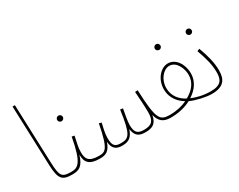

<svg xmlns="http://www.w3.org/2000/svg" viewBox="-90 -1132 1933 1554"><g transform="rotate(-30 877.0 -354.5)"><path d="M229 5C242 5 247 0 247 -7C247 -12 245 -18 233 -18C147 -18 132 -35 127 -165L107 -714H85L105 -154C110 -23 136 5 229 5Z M370 -412C384 -412 396 -424 396 -438C396 -453 384 -465 370 -465C355 -465 343 -453 343 -438C343 -424 355 -412 370 -412ZM229 5C290 5 329 -8 359 -106C358 -31 392 5 487 5C500 5 505 0 505 -7C505 -12 503 -18 491 -18C396 -18 379 -56 379 -116C379 -160 387 -187 402 -259L378 -264C337 -38 295 -18 233 -18Z M487 5C541 5 576 -6 604 -84C609 -10 650 5 698 5C767 5 792 -26 812 -83C821 -23 846 5 913 5C974 5 1017 -10 1031 -89C1046 -26 1080 5 1150 5C1163 5 1168 0 1168 -7C1168 -12 1166 -18 1154 -18C1061 -19 1039 -48 1028 -322L1003 -320C1007 -275 1013 -172 1013 -125C1013 -48 988 -18 914 -18C849 -18 831 -46 831 -110C831 -144 845 -218 852 -254L827 -258C797 -40 773 -18 697 -18C639 -18 623 -40 623 -110C623 -151 637 -207 645 -241L622 -247C580 -24 550 -18 491 -18Z M1343 -517C1357 -517 1369 -529 1369 -543C1369 -558 1357 -570 1343 -570C1328 -570 1316 -558 1316 -543C1316 -529 1328 -517 1343 -517ZM1150 5C1216 5 1284 -8 1341 -39C1391 -15 1483 5 1534 5C1546 5 1552 1 1552 -7C1552 -15 1546 -18 1538 -18C1464 -18 1403 -36 1364 -53C1427 -93 1470 -151 1470 -226C1470 -309 1421 -388 1347 -388C1279 -388 1215 -314 1215 -221C1215 -132 1273 -78 1317 -53C1268 -29 1209 -18 1154 -18ZM1237 -221C1237 -300 1293 -365 1347 -365C1415 -365 1448 -282 1448 -224C1448 -152 1403 -100 1339 -65C1283 -93 1237 -145 1237 -221Z M1624 -498C1638 -498 1650 -510 1650 -524C1650 -539 1638 -551 1624 -551C1609 -551 1597 -539 1597 -524C1597 -510 1609 -498 1624 -498ZM1534 5C1650 5 1679 -51 1679 -133C1679 -204 1660 -276 1628 -363L1605 -354C1638 -262 1655 -198 1655 -129C1655 -62 1637 -18 1538 -18Z"/></g></svg>

Font: Noto Sans Arabic UI Cn Th
Style: Regular
Weight: 100
Width: 3
Designer: Monotype Design Team, Nadine Chahine and Nizar Qandah
Foundry: Monotype Imaging Inc.
Version: Version 2.010